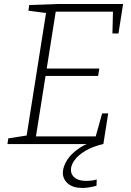

<svg xmlns="http://www.w3.org/2000/svg" viewBox="-20 -715 652 953"><path d="M487 -152H517L493 0H17L21 -28L122 -44L111 -34L210 -660L218 -649L121 -662L125 -690L262 -695H591L568 -549H538L541 -667L551 -657H246L258 -666L210 -363L202 -375H473L467 -338H196L208 -350L157 -29L149 -38H466L452 -27ZM390 218Q342 218 317 196Q292 174 292 143Q292 113 313 79.5Q334 46 377 18Q420 -10 486 -23L492 0Q440 12 404 33.5Q368 55 350 80Q332 105 332 128Q332 152 351.5 167.5Q371 183 409 183Q420 183 433 181.5Q446 180 460 176L459 207Q440 212 422.5 215Q405 218 390 218Z"/></svg>

Font: Bitter Thin Light
Style: Italic
Weight: 300
Italic angle: -9°
Version: Version 2.002